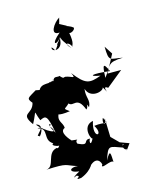

<svg xmlns="http://www.w3.org/2000/svg" viewBox="-143 -901 867 1077"><g transform="rotate(-15 290.5 -363.0)"><path d="M505 -31 453 -50 410 -93 406 -230C413 -148 379 -169 397 -207C427 -156 406 -186 339 -176C383 -108 306 -101 339 -205C263 -191 309 -87 314 -115C286 -56 288 -111 299 -113C253 -119 291 -71 222 -104C208 -135 256 -122 195 -130C193 -132 135 -192 176 -208C175 -246 136 -251 172 -310C140 -295 153 -280 228 -291C192 -319 203 -305 232 -335C255 -307 287 -364 320 -276C339 -290 321 -322 338 -285C358 -323 332 -340 340 -391C358 -329 437 -348 441 -372C483 -298 426 -393 470 -362L566 -440H487L541 -542L510 -590C511 -498 520 -518 593 -504C499 -501 518 -484 469 -420C472 -498 478 -507 504 -450C396 -463 375 -451 446 -439C375 -413 353 -415 290 -496C312 -452 288 -479 254 -484C218 -483 214 -431 241 -483C195 -456 278 -471 289 -385C298 -467 238 -472 224 -497C209 -491 191 -507 183 -478C154 -485 133 -457 170 -480C176 -468 181 -490 184 -488C167 -459 110 -494 92 -442C205 -429 73 -454 73 -454C23 -423 10 -424 38 -391C23 -325 -48 -355 10 -274C52 -352 28 -350 55 -285C91 -303 100 -301 120 -195C68 -273 123 -250 96 -239C152 -173 62 -219 24 -268C80 -258 21 -178 26 -203C-6 -194 83 -258 28 -244C95 -232 36 -173 92 -141C64 -133 141 -96 157 -144C179 -181 142 -156 118 -126C139 -156 115 -95 104 -111C40 -99 69 -13 16 -8C149 -14 118 -4 192 18C146 12 126 41 192 49C135 79 163 78 166 68C211 74 137 94 193 87C268 58 275 3 266 30C317 -14 333 54 324 48C314 73 379 30 391 47C388 2 392 -34 358 30C386 -55 387 -43 468 -15C449 -41 490 -38 461 -28C465 0 488 15 494 -38L479 5ZM293 -781C294 -757 305 -812 306 -814C270 -792 228 -727 287 -732C219 -675 252 -666 279 -702C284 -630 213 -633 221 -663C247 -645 221 -612 283 -708C280 -666 223 -647 284 -701C291 -680 292 -684 329 -630C283 -676 330 -664 335 -636C337 -651 355 -653 330 -755C317 -685 379 -724 370 -739C348 -759 246 -788 260 -745L336 -758Z"/></g></svg>

Font: Hussar Lance
Style: ExBd
Weight: 700
Foundry: Cannot Into Space Fonts, PlusOne Fonts
Version: Version 2.270